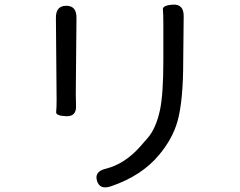

<svg xmlns="http://www.w3.org/2000/svg" viewBox="-20 -776 1040 831"><path d="M461 30Q412 47 400 7Q387 -34 439 -46Q521 -67 587 -142Q604 -161 621 -181Q655 -221 672 -298Q687 -366 687 -514V-672Q687 -717 685 -735Q683 -753 729 -756Q776 -758 775 -705L773 -510Q773 -339 748 -250Q726 -174 668 -105Q593 -15 461 30ZM266 -273Q221 -275 223 -291Q225 -307 225 -346L222 -698Q221 -751 267 -751Q312 -751 311 -698L308 -370Q308 -345 309 -320Q312 -271 266 -273Z"/></svg>

Font: Resource Han Rounded KR
Style: Regular
Weight: 400
Designer: Cyano Hao (round all glyphs); Ryoko NISHIZUKA 西塚涼子 (kana, bopomofo & ideographs); Paul D. Hunt (Latin, Greek & Cyrillic)
Foundry: Cyano Hao
Version: 0.990